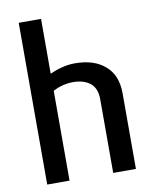

<svg xmlns="http://www.w3.org/2000/svg" viewBox="-87 -851 739 918"><g transform="rotate(-10 282.5 -392.5)"><path d="M498 0Q498 -91.8 498 -367.2Q498 -455.1 444.3 -501Q391.6 -547.9 296.9 -547.9Q264.6 -547.9 232.4 -539.1Q201.2 -531.2 175.8 -518.6Q175.8 -607.4 175.8 -785.2Q148.4 -785.2 67.4 -785.2Q67.4 -588.9 67.4 0Q94.7 0 175.8 0Q175.8 -109.4 175.8 -435.5Q195.3 -447.3 221.7 -454.1Q247.1 -460.9 272.5 -460.9Q326.2 -460.9 357.4 -435.5Q387.7 -410.2 387.7 -358.4Q387.7 -238.3 387.7 0Q415 0 498 0Z"/></g></svg>

Font: DaxlinePro-Medium
Style: Medium
Weight: 400
Designer: Hans Reichel
Version: Version 7.502; 2006